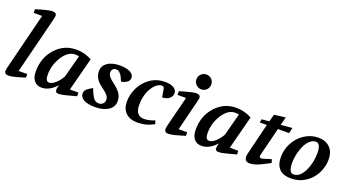

<svg xmlns="http://www.w3.org/2000/svg" viewBox="-54 -1434 3769 2068"><g transform="rotate(20 1830.0 -400.0)"><path d="M22 -32Q22 -44 31 -80L191 -721H94V-763Q237 -807 279 -807Q327 -807 327 -771Q327 -759 317 -719L156 -78H255V-37Q200 -20 150.5 -6.5Q101 7 68 7Q22 7 22 -32Z M331 -137Q331 -295 427 -401Q523 -507 662 -507Q760 -507 842 -461L743 -79H841V-37Q764 -16 717.5 -4.5Q671 7 643 7Q606 7 606 -26Q606 -42 612 -64L617 -83Q538 7 447 7Q394 7 362.5 -30Q331 -67 331 -137ZM464 -147Q464 -72 506 -72Q540 -72 578.5 -107Q617 -142 645 -191L713 -448Q698 -453 669 -453Q588 -453 526 -357Q464 -261 464 -147Z M886 -84Q886 -116 909 -137Q932 -158 973 -179Q987 -139 1012.5 -91.5Q1038 -44 1086 -44Q1113 -44 1131.5 -62Q1150 -80 1150 -106Q1150 -122 1145 -135.5Q1140 -149 1128 -162Q1116 -175 1107 -183Q1098 -191 1078 -206L1051 -227Q969 -287 969 -373Q969 -433 1021 -470Q1073 -507 1164 -507Q1240 -507 1282 -483.5Q1324 -460 1324 -424Q1324 -393 1298.5 -373Q1273 -353 1232 -347Q1215 -386 1206 -403Q1197 -420 1179 -437Q1161 -454 1139 -454Q1114 -454 1101 -438.5Q1088 -423 1088 -401Q1088 -356 1163 -303Q1218 -262 1244 -223.5Q1270 -185 1270 -136Q1270 -69 1212 -31Q1154 7 1063 7Q979 7 932.5 -18Q886 -43 886 -84Z M1364 -170Q1364 -249 1402 -327.5Q1440 -406 1513.5 -456.5Q1587 -507 1682 -507Q1742 -507 1779 -485.5Q1816 -464 1816 -426Q1816 -387 1784 -363Q1752 -339 1705 -339Q1701 -360 1697 -388.5Q1693 -417 1690 -431Q1687 -445 1681 -451Q1675 -457 1662 -457Q1603 -457 1552 -376Q1501 -295 1501 -178Q1501 -54 1601 -54Q1655 -54 1722 -81L1735 -42Q1702 -25 1680 -16.5Q1658 -8 1624 -0.5Q1590 7 1544 7Q1460 7 1412 -39Q1364 -85 1364 -170Z M1852 -421V-463Q1996 -507 2037 -507Q2085 -507 2085 -472Q2085 -459 2075 -419L1990 -78H2088V-37Q2034 -20 1983 -6.5Q1932 7 1901 7Q1856 7 1856 -32Q1856 -46 1864 -80L1950 -421ZM1986 -649Q1986 -685 2011 -709.5Q2036 -734 2071 -734Q2107 -734 2131.5 -709.5Q2156 -685 2156 -649Q2156 -614 2131.5 -589Q2107 -564 2071 -564Q2036 -564 2011 -589Q1986 -614 1986 -649Z M2164 -137Q2164 -295 2260 -401Q2356 -507 2495 -507Q2593 -507 2675 -461L2576 -79H2674V-37Q2597 -16 2550.5 -4.5Q2504 7 2476 7Q2439 7 2439 -26Q2439 -42 2445 -64L2450 -83Q2371 7 2280 7Q2227 7 2195.5 -30Q2164 -67 2164 -137ZM2297 -147Q2297 -72 2339 -72Q2373 -72 2411.5 -107Q2450 -142 2478 -191L2546 -448Q2531 -453 2502 -453Q2421 -453 2359 -357Q2297 -261 2297 -147Z M2774 -53Q2774 -70 2780 -90L2867 -445H2786L2794 -484L2879 -491L2902 -576L3031 -591L3007 -498L3137 -509L3123 -445H2994L2913 -119Q2911 -109 2911 -106Q2911 -86 2931 -86Q2947 -86 3044 -118L3056 -78Q3030 -63 2958 -28Q2886 7 2832 7Q2774 7 2774 -53Z M3127 -176Q3127 -237 3150 -296.5Q3173 -356 3214 -402.5Q3255 -449 3312.5 -478Q3370 -507 3439 -507Q3523 -507 3571.5 -457.5Q3620 -408 3620 -323Q3620 -264 3599 -205Q3578 -146 3537.5 -99Q3497 -52 3439 -22.5Q3381 7 3306 7Q3127 7 3127 -176ZM3262 -158Q3262 -43 3318 -43Q3359 -43 3390 -73Q3421 -103 3441.5 -148Q3462 -193 3472.5 -245Q3483 -297 3483 -341Q3483 -457 3427 -457Q3399 -457 3376 -442Q3353 -427 3335 -403Q3317 -379 3303 -347.5Q3289 -316 3280 -282.5Q3271 -249 3266.5 -216.5Q3262 -184 3262 -158Z"/></g></svg>

Font: Volkhov
Style: Bold Italic
Weight: 700
Designer: Cyreal (www.cyreal.org)
Foundry: Cyreal (www.cyreal.org)
Version: Version 1.001